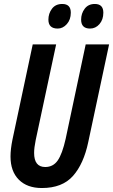

<svg xmlns="http://www.w3.org/2000/svg" viewBox="-20 -938 570 968"><path d="M501 -874Q501 -918 458 -918Q425 -918 407 -894Q389 -870 389 -839Q389 -794 434 -794Q462 -794 481.5 -816.5Q501 -839 501 -874ZM337 -874Q337 -918 294 -918Q260 -918 242 -894Q224 -870 224 -839Q224 -794 271 -794Q297 -794 317 -816.5Q337 -839 337 -874ZM425 -222 530 -714H412L311 -238Q294 -162 271 -129Q248 -96 208 -96Q152 -96 152 -167Q152 -193 160 -232L263 -714H145L43 -235Q33 -186 33 -149Q33 -74 75 -32Q117 10 191 10Q294 10 348 -51Q402 -112 425 -222Z"/></svg>

Font: Noto Sans Display Condensed
Style: Bold Italic
Weight: 700
Width: 3
Designer: Monotype Design team
Foundry: Monotype Imaging Inc.
Version: 1.000